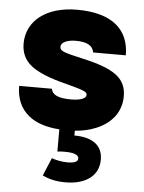

<svg xmlns="http://www.w3.org/2000/svg" viewBox="-56 -605 673 897"><g transform="rotate(5 280.5 -156.0)"><path d="M440.4 127.9C440.4 62 393.6 26.4 307.6 26.4V3.9C343.3 1.5 375.5 -5.9 404.3 -17.6C478.5 -47.4 521.5 -103.5 521.5 -175.8C521.5 -259.3 467.3 -301.3 312.5 -335.4C220.2 -356 206.5 -361.8 206.5 -381.8C206.5 -401.4 234.9 -415 275.9 -415C330.1 -415 356.4 -398.4 360.8 -367.7H514.2C514.2 -488.8 433.6 -560.1 269 -560.1C127.4 -560.1 33.7 -489.3 33.7 -380.9C33.7 -337.9 49.8 -303.7 82.5 -277.8C115.2 -252 170.9 -229.5 249.5 -210C278.3 -202.6 299.8 -196.3 314 -191.9C341.8 -182.6 347.7 -177.2 347.7 -167C347.7 -150.9 320.8 -140.1 277.3 -140.1C215.3 -140.1 189 -154.3 183.6 -182.1H30.3C30.3 -123 50.3 -76.7 90.8 -43.9C124.5 -16.6 172.4 -0.5 234.9 3.9V107.9C245.1 106.4 256.3 106 268.6 106C313 106 335 114.7 335 132.3C335 147 318.4 154.3 285.2 154.3C261.2 154.3 231 148.4 211.9 141.1L176.8 225.1C209.5 241.2 244.1 248 283.7 248C332 248 370.1 237.3 398.4 216.3C426.3 194.8 440.4 165.5 440.4 127.9Z"/></g></svg>

Font: Estedad Black
Style: Regular
Weight: 900
Designer: Amin Abedi
Version: Version 7.3